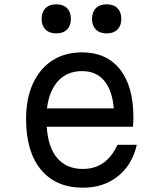

<svg xmlns="http://www.w3.org/2000/svg" viewBox="-20 -856 740 891"><path d="M615 -184Q593 -90 526.5 -37.5Q460 15 365 15Q240 15 170.5 -68Q101 -151 101 -304Q101 -399 133 -468.5Q165 -538 223 -575.5Q281 -613 361 -613Q474 -613 536.5 -534.5Q599 -456 599 -312Q599 -301 598.5 -289.5Q598 -278 597 -268H197Q203 -172 246 -122Q289 -72 365 -72Q474 -72 525 -184ZM361 -526Q292 -526 250 -480.5Q208 -435 198 -353H508Q501 -437 463.5 -481.5Q426 -526 361 -526ZM241 -701Q209 -701 191 -719Q173 -737 173 -768Q173 -800 191 -818Q209 -836 241 -836Q273 -836 291 -818Q309 -800 309 -768Q309 -737 291 -719Q273 -701 241 -701ZM475 -701Q443 -701 425 -719Q407 -737 407 -768Q407 -800 425 -818Q443 -836 475 -836Q507 -836 525 -818Q543 -800 543 -768Q543 -737 525 -719Q507 -701 475 -701Z"/></svg>

Font: Martian Mono Light
Style: Regular
Weight: 300
Monospace: yes
Designer: Roman Shamin
Foundry: Evil Martians
Version: Version 1.000; ttfautohint (v1.8.4.7-5d5b)